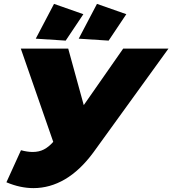

<svg xmlns="http://www.w3.org/2000/svg" viewBox="-20 -950 887 988"><path d="M88 -177Q121 -168 148 -168Q181 -168 206 -181Q231 -194 254 -220L87 -700H331L411 -409L614 -700H847L460 -165Q392 -73 314.5 -27.5Q237 18 152 18Q84 18 13 -12ZM318 -741 164 -751 258 -930 409 -877ZM539 -741 385 -751 479 -930 630 -877Z"/></svg>

Font: Argentum Sans Black
Style: Italic
Weight: 900
Italic angle: -11°
Designer: Julieta Ulanovsky (font), Cristiano Sobral (main changes and remaster)
Foundry: Julieta Ulanovsky (font), Cristiano Sobral (main changes and remaster)
Version: Version 2.007;June 15, 2022;FontCreator 14.0.0.2814 64-bit; 